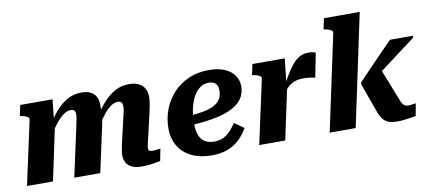

<svg xmlns="http://www.w3.org/2000/svg" viewBox="-69 -1013 2872 1280"><g transform="rotate(-10 1366.5 -372.5)"><path d="M26 0H202L285 -392H278L294 -540H75L60 -468L69 -466Q86 -463 98 -458.5Q110 -454 116 -448Q122 -442 120 -433ZM888 -222 916 -345Q923 -375 927 -400Q931 -425 931 -447Q931 -478 917.5 -501.5Q904 -525 878 -538Q852 -551 814 -551Q759 -551 715.5 -526.5Q672 -502 634.5 -458.5Q597 -415 560 -358L566 -304Q595 -348 620.5 -380.5Q646 -413 670.5 -430.5Q695 -448 718 -448Q737 -448 744 -438Q751 -428 751 -411Q751 -399 748.5 -384Q746 -369 740 -347L713 -232Q703 -191 697.5 -165Q692 -139 689.5 -122Q687 -105 687 -91Q687 -59 701 -37.5Q715 -16 740.5 -5.5Q766 5 800 5Q825 5 847.5 3Q870 1 891 -3Q912 -7 929 -10L945 -91Q939 -91 929.5 -89.5Q920 -88 910 -87Q900 -86 889 -86Q876 -86 869.5 -91Q863 -96 863 -108Q863 -115 866 -129Q869 -143 874.5 -165.5Q880 -188 888 -222ZM346 0H522L595 -337Q596 -346 597.5 -362Q599 -378 599.5 -396Q600 -414 600.5 -428.5Q601 -443 601 -450Q601 -481 589 -503.5Q577 -526 553 -538.5Q529 -551 492 -551Q437 -551 394 -526.5Q351 -502 314.5 -459Q278 -416 241 -358L246 -304Q275 -348 301 -380.5Q327 -413 351.5 -430.5Q376 -448 400 -448Q419 -448 425.5 -439Q432 -430 432 -414Q432 -403 429.5 -387Q427 -371 422 -349Z M1278 13Q1198 13 1140.5 -14.5Q1083 -42 1052 -93.5Q1021 -145 1021 -215Q1021 -281 1044 -341.5Q1067 -402 1110 -449Q1153 -496 1214.5 -523.5Q1276 -551 1352 -551Q1418 -551 1461.5 -531.5Q1505 -512 1526.5 -480Q1548 -448 1548 -407Q1548 -357 1521 -320.5Q1494 -284 1441 -260Q1388 -236 1311 -223.5Q1234 -211 1134 -208L1138 -272Q1208 -274 1258 -282.5Q1308 -291 1339 -306.5Q1370 -322 1385 -346.5Q1400 -371 1400 -405Q1400 -425 1393.5 -439Q1387 -453 1373 -460.5Q1359 -468 1337 -468Q1305 -468 1278.5 -449Q1252 -430 1233.5 -396Q1215 -362 1205 -316.5Q1195 -271 1195 -217Q1195 -167 1208 -135.5Q1221 -104 1246.5 -89.5Q1272 -75 1310 -75Q1345 -75 1372 -89Q1399 -103 1420 -126Q1441 -149 1457 -175L1521 -129Q1498 -87 1463.5 -54.5Q1429 -22 1383 -4.5Q1337 13 1278 13Z M1598 0H1774L1853 -369L1847 -370L1866 -540H1647L1632 -468L1641 -466Q1658 -463 1670 -458.5Q1682 -454 1688 -448Q1694 -442 1692 -433ZM2076 -541Q2072 -544 2059.5 -547Q2047 -550 2027 -550Q1993 -550 1966.5 -535Q1940 -520 1916.5 -491.5Q1893 -463 1869.5 -423Q1846 -383 1820 -332L1827 -313Q1843 -334 1858.5 -348.5Q1874 -363 1890.5 -371.5Q1907 -380 1925.5 -383.5Q1944 -387 1964 -387Q1990 -387 2010 -384Q2030 -381 2044 -378Z M2566 -149 2480 -367 2418 -290Q2471 -330 2523.5 -369.5Q2576 -409 2628 -448.5Q2680 -488 2733 -527V-540H2578Q2539 -500 2499 -459Q2459 -418 2419.5 -377Q2380 -336 2340 -294L2338 -280L2405 -95Q2416 -60 2431.5 -37.5Q2447 -15 2471 -5Q2495 5 2531 5Q2555 5 2578 2.5Q2601 0 2621.5 -3.5Q2642 -7 2659 -10L2674 -93Q2668 -92 2659.5 -91Q2651 -90 2641.5 -88.5Q2632 -87 2622 -87Q2613 -87 2604.5 -90.5Q2596 -94 2589.5 -101Q2583 -108 2577.5 -120Q2572 -132 2566 -149ZM2075 0H2251L2412 -758H2170L2154 -685L2164 -683Q2181 -680 2192.5 -675.5Q2204 -671 2210 -665Q2216 -659 2214 -651Z"/></g></svg>

Font: Roboto Serif
Style: Bold Italic
Weight: 700
Italic angle: -10°
Designer: Greg Gazdowicz
Foundry: Commercial Type
Version: Version 1.008